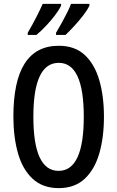

<svg xmlns="http://www.w3.org/2000/svg" viewBox="-20 -960 604 990"><path d="M516 -358Q516 -252 492 -169Q468 -86 416.5 -38Q365 10 283 10Q200 10 148 -38.5Q96 -87 72.5 -170.5Q49 -254 49 -359Q49 -724 283 -724Q366 -724 417 -676.5Q468 -629 492 -546.5Q516 -464 516 -358ZM152 -358Q152 -79 282 -79Q412 -79 412 -358Q412 -636 283 -636Q152 -636 152 -358ZM441 -931Q431 -909 409 -880.5Q387 -852 362 -825Q337 -798 318 -780H269V-791Q284 -816 300 -845Q316 -874 328.5 -899.5Q341 -925 346 -940H441ZM295 -931Q284 -908 263.5 -881Q243 -854 218 -827.5Q193 -801 168 -780H123V-791Q146 -830 168 -873Q190 -916 200 -940H295Z"/></svg>

Font: Noto Sans Gurmukhi ExtraCondensed Medium
Style: Regular
Weight: 500
Width: 2
Designer: Jelle Bosma - Monotype Design Team
Foundry: Monotype Imaging Inc.
Version: Version 2.004; ttfautohint (v1.8.4.7-5d5b)